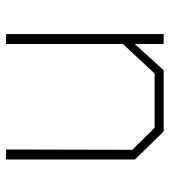

<svg xmlns="http://www.w3.org/2000/svg" viewBox="17 -580 563 637"><g transform="rotate(90 298.5 -261.5)"><path d="M93 0V-523H126V-427L213 -523H416L509 -428V0H476L477 -419L404 -493H224L126 -388V0Z"/></g></svg>

Font: Tomorrow ExtraLight
Style: Regular
Weight: 275
Designer: Tony de Marco, Monica Rizzolli
Foundry: Just in Type
Version: Version 2.002